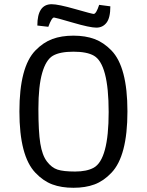

<svg xmlns="http://www.w3.org/2000/svg" viewBox="-20 -877 696 910"><path d="M148 -58Q72 -137 72 -349Q72 -560 148 -638Q185 -676 228 -692Q271 -708 328 -708Q385 -708 428 -692Q471 -676 508 -638Q584 -560 584 -349Q584 -137 508 -58Q471 -19 428 -3Q385 13 328 13Q271 13 228 -3Q185 -19 148 -58ZM424 -82Q495 -121 495 -346Q495 -573 425 -613Q392 -632 328 -632Q264 -632 231 -613Q198 -594 180 -531.5Q162 -469 162 -361Q162 -253 171 -197Q180 -141 202.5 -111.5Q225 -82 253 -73Q281 -64 336 -64Q391 -64 424 -82ZM157 -756Q157 -857 225 -857Q256 -857 336.5 -834Q417 -811 424 -811Q436 -811 450 -854L503 -847Q503 -793 485 -769.5Q467 -746 436.5 -746Q406 -746 324 -770Q242 -794 236 -794Q225 -794 209 -750Z"/></svg>

Font: Ruda
Style: Regular
Weight: 400
Designer: Mariela Monsalve, Angelina Sanchez
Foundry: Mariela Monsalve, Angelina Sanchez
Version: Version 1.002